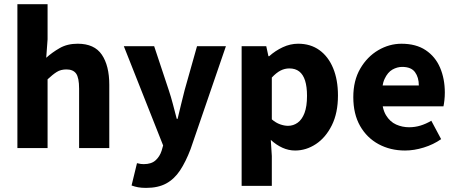

<svg xmlns="http://www.w3.org/2000/svg" viewBox="-20 -721 2223 935"><path d="M64.7 0V-700.6H211.7V-529.4L205.1 -439.6Q233.4 -465.4 270.5 -486.7Q307.6 -508.1 358.3 -508.1Q439.7 -508.1 475.9 -454.6Q512.2 -401 512.2 -308V0H365.2V-289.2Q365.2 -342.8 350.5 -362.9Q335.9 -382.9 303.5 -382.9Q275.8 -382.9 256.1 -370.4Q236.4 -358 211.7 -334.7V0Z M691.4 194Q668.7 194 652.5 191Q636.3 188 620.7 182.3L647.1 73.6Q658.4 76.6 665.6 77.4Q672.8 78.3 680.2 78.3Q717 78.3 737.4 59.9Q757.9 41.5 767 13.2L774.4 -12.7L583 -496.1H730.7L801.6 -282.7Q812.8 -249.4 821.9 -214.2Q831.1 -179 840.8 -142.1H844.8Q853.5 -177.4 861.8 -212.5Q870.1 -247.7 879.3 -282.7L939.5 -496.1H1080.2L908 5.4Q884.5 67.1 856.6 109.2Q828.6 151.3 789.2 172.6Q749.7 194 691.4 194Z M1156.7 184.1V-496.1H1276.6L1287.2 -447.3H1290.9Q1320.3 -473.8 1357 -491Q1393.7 -508.1 1432.1 -508.1Q1492.2 -508.1 1535.5 -476.9Q1578.8 -445.7 1602.3 -389Q1625.8 -332.4 1625.8 -255.9Q1625.8 -170.8 1595.9 -110.8Q1566 -50.8 1518.4 -19.4Q1470.8 12 1417.1 12Q1385.6 12 1355.5 -1.5Q1325.4 -15.1 1298.7 -39.8L1303.7 38.7V184.1ZM1382.8 -108.3Q1408.5 -108.3 1429.5 -123.4Q1450.6 -138.4 1462.9 -170.7Q1475.1 -202.9 1475.1 -254.2Q1475.1 -298.8 1465.7 -328.4Q1456.3 -358 1437.3 -372.9Q1418.3 -387.8 1388.9 -387.8Q1366.8 -387.8 1346.4 -377.5Q1326 -367.1 1303.7 -343.4V-139.7Q1323.8 -122.6 1344.3 -115.5Q1364.7 -108.3 1382.8 -108.3Z M1952.4 12Q1881.1 12 1823.9 -18.8Q1766.8 -49.6 1733.6 -107.6Q1700.5 -165.7 1700.5 -248.2Q1700.5 -328.8 1734.4 -386.9Q1768.2 -444.9 1821.9 -476.5Q1875.6 -508 1935.2 -508Q2006.2 -508 2053.1 -476.6Q2100.1 -445.2 2123.1 -391.3Q2146.2 -337.4 2146.2 -270Q2146.2 -250.6 2144.1 -232.6Q2142.1 -214.5 2139.6 -203.3H1814.5L1813.4 -304.7H2019.6Q2019.6 -344.3 2000.9 -369.7Q1982.2 -395.2 1938.4 -395.2Q1914.3 -395.2 1891.1 -382.2Q1868 -369.1 1853 -337Q1838 -305 1839.2 -248.2Q1840.3 -191.9 1859.7 -159.9Q1879.2 -127.9 1909.1 -114.6Q1939 -101.3 1972 -101.3Q2000.6 -101.3 2027.4 -109.4Q2054.2 -117.6 2080.4 -133L2128.2 -43.4Q2090.8 -17.1 2043.7 -2.6Q1996.6 12 1952.4 12Z"/></svg>

Font: Source Sans 3
Style: Regular
Weight: 200
Designer: Paul D. Hunt
Foundry: Adobe
Version: Version 3.046;hotconv 1.0.118;makeotfexe 2.5.65603